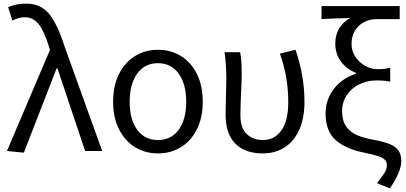

<svg xmlns="http://www.w3.org/2000/svg" viewBox="-20 -829 2231 1054"><path d="M254.2 -554.8 247.2 -577.8Q222.4 -658.8 192 -696.6Q161.6 -734.4 116.2 -734.4Q96 -734.4 80.5 -729.5Q65 -724.6 47.8 -716.2L24.8 -789.8Q45.8 -798.8 69.4 -803.9Q93 -809 126 -809Q202.8 -809 248.9 -753.4Q295 -697.8 334.4 -574.2L541 0H447.4L295.2 -454.4H291L111 9L18.2 0Z M601 -270.6Q601 -359.2 633.9 -423.9Q666.8 -488.6 722.7 -522.2Q778.6 -555.8 847 -555.8Q916.2 -555.8 972.1 -522.2Q1028 -488.6 1060.5 -423.9Q1093 -359.2 1093 -270.6Q1093 -182.8 1060.5 -118.4Q1028 -54 972.1 -20.4Q916.2 13.2 847 13.2Q778.6 13.2 722.7 -20.4Q666.8 -54 633.9 -118.4Q601 -182.8 601 -270.6ZM1002.2 -270.6Q1002.2 -366.8 961.1 -424.5Q920 -482.2 847 -482.2Q774 -482.2 732.9 -424.5Q691.8 -366.8 691.8 -270.6Q691.8 -173.4 732.9 -116.9Q774 -60.4 847 -60.4Q920 -60.4 961.1 -116.9Q1002.2 -173.4 1002.2 -270.6Z M1218.4 -200.6Q1218.4 -232.4 1220.4 -297.6Q1222.4 -362.4 1222.4 -394.4Q1222.4 -478.2 1212.6 -542.6H1298.2Q1303.4 -516.4 1305.1 -488.2Q1306.8 -460 1306.8 -415.8Q1306.8 -383.2 1303 -309.8Q1301.8 -280.2 1300.8 -251.4Q1299.8 -222.6 1299.8 -196Q1299.8 -125.6 1334.6 -93Q1369.4 -60.4 1424 -60.4Q1486.4 -60.4 1524.4 -112.6Q1562.4 -164.8 1562.4 -268Q1562.4 -334.2 1551.9 -398.9Q1541.4 -463.6 1516.6 -534.6L1602.2 -555.8Q1651.4 -413.2 1651.4 -270.4Q1651.4 -180.4 1622.6 -116.4Q1593.8 -52.4 1541.9 -19.6Q1490 13.2 1422.4 13.2Q1324.6 13.2 1271.5 -40.9Q1218.4 -95 1218.4 -200.6Z M2060.4 162.6Q2085.4 130.4 2094.6 113.6Q2103.8 96.8 2103.8 77.2Q2103.8 59.8 2093.1 48.6Q2082.4 37.4 2055.9 28.2Q2029.4 19 1979.2 9Q1880 -10.4 1823.6 -59.2Q1767.2 -108 1767.2 -207Q1767.2 -259.6 1789.7 -304.3Q1812.2 -349 1850.4 -379.8Q1888.6 -410.6 1934 -424V-429Q1881.8 -450.4 1851.2 -491.9Q1820.6 -533.4 1820.6 -590Q1820.6 -637.2 1842.3 -673.6Q1864 -710 1903 -730.2Q1805.2 -728 1745 -724V-795.8H2174.2V-724H2047.2Q2010 -724 1978.7 -707.7Q1947.4 -691.4 1928.6 -660.6Q1909.8 -629.8 1909.8 -588Q1909.8 -549.4 1930.8 -517.7Q1951.8 -486 1984.5 -467.6Q2017.2 -449.2 2050 -449.2Q2072.8 -449.2 2087.2 -450.8Q2101.6 -452.4 2122.2 -457V-381.2Q2092 -387.4 2045.6 -387.4Q1997.4 -387.4 1954.3 -367Q1911.2 -346.6 1884.6 -308Q1858 -269.4 1858 -218.2Q1858 -166.2 1880.1 -134.9Q1902.2 -103.6 1939.2 -87.5Q1976.2 -71.4 2033 -61.2Q2089.2 -50.8 2121.3 -37.2Q2153.4 -23.6 2168.2 -1.5Q2183 20.6 2183 57.2Q2183 83 2167 122.1Q2151 161.2 2120 205.2L2049 176.2Z"/></svg>

Font: 寒蝉端黑体 Light
Style: Regular
Weight: 300
Designer: ChillDuanSans {Warren2060}; 
Source Han Sans {Ryoko NISHIZUKA 西塚涼子 (kana, bopomofo & ideographs); Paul D. Hunt (Latin, G
Foundry: ChillType&Adobe
Version: Version 1.300;Glyphs 3.3 (3306)